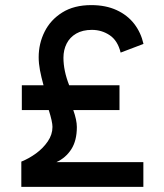

<svg xmlns="http://www.w3.org/2000/svg" viewBox="-20 -732 642 752"><path d="M541.5 0H63.5V-99Q93.5 -111 121.2 -131.2Q149 -151.5 167.2 -178.2Q185.5 -205 185.5 -235Q185.5 -255 171 -301H65.5V-398H150.5Q141.5 -430.5 136.5 -457Q131.5 -483.5 131.5 -508Q131.5 -561.5 154.8 -608Q178 -654.5 224 -683.2Q270 -712 337.5 -712Q394 -712 436.5 -692.5Q479 -673 505.5 -638.8Q532 -604.5 542 -560L452.5 -526Q441 -573 409.8 -594Q378.5 -615 340 -615Q303.5 -615 278.5 -600.5Q253.5 -586 241 -561.2Q228.5 -536.5 228.5 -506Q228.5 -455 251 -398H448V-301H267Q281 -261.5 281 -234.5Q281 -181.5 259.5 -147.8Q238 -114 201 -97H541.5Z"/></svg>

Font: Acari Sans Neue
Style: Bold
Weight: 700
Designer: Alfredo Marco Pradil (font), Cristiano Sobral (main changes)
Foundry: Hanken Design Co. (font), Cristiano Sobral (main changes)
Version: Version 2.459;March 19, 2022;FontCreator 14.0.0.2808 64-bit;